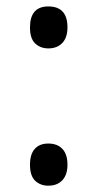

<svg xmlns="http://www.w3.org/2000/svg" viewBox="-20 -569 306 603"><path d="M74.2 -51.8Q74.2 -84.5 89.1 -101.3Q104 -118.2 131.8 -118.2Q160.2 -118.2 176 -101.3Q191.9 -84.5 191.9 -51.8Q191.9 -20 175.8 -2.9Q159.7 14.2 131.8 14.2Q106.9 14.2 90.6 -1.2Q74.2 -16.6 74.2 -51.8ZM74.2 -482.9Q74.2 -548.8 131.8 -548.8Q191.9 -548.8 191.9 -482.9Q191.9 -451.2 175.8 -434.1Q159.7 -417 131.8 -417Q106.9 -417 90.6 -432.4Q74.2 -447.8 74.2 -482.9Z"/></svg>

Font: f08745844
Style: Regular
Weight: 400
Foundry: Ascender Corporation
Version: Version 1.10